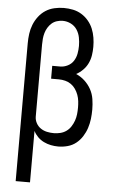

<svg xmlns="http://www.w3.org/2000/svg" viewBox="-62 -785 625 1041"><g transform="rotate(5 250.0 -264.0)"><path d="M64 215V-535Q64 -561 67.5 -587Q71 -613 80.5 -637Q90 -661 106 -682Q122 -703 143.5 -717Q165 -731 191 -737Q217 -743 243 -743Q268 -743 292.5 -738Q317 -733 338.5 -720Q360 -707 376.5 -687.5Q393 -668 402.5 -645Q412 -622 416 -597Q420 -572 420 -547Q420 -524 416.5 -501Q413 -478 403 -457Q393 -436 376.5 -419.5Q360 -403 340 -392Q366 -381 387 -361.5Q408 -342 421.5 -317.5Q435 -293 439.5 -264.5Q444 -236 444 -208Q444 -182 441 -156.5Q438 -131 430 -106.5Q422 -82 408 -60Q394 -38 374 -22Q354 -6 328.5 1Q303 8 277 8Q257 8 237 4Q217 0 198.5 -9Q180 -18 165.5 -32.5Q151 -47 142 -65V215ZM247 -62Q265 -62 283 -66.5Q301 -71 315.5 -81.5Q330 -92 340 -107.5Q350 -123 356 -140Q362 -157 364 -175Q366 -193 366 -212Q366 -229 364 -246.5Q362 -264 356 -280.5Q350 -297 340 -311.5Q330 -326 316 -336Q302 -346 284.5 -350.5Q267 -355 250 -355H207V-425H250Q271 -425 291 -435Q311 -445 322.5 -463Q334 -481 338 -502.5Q342 -524 342 -545Q342 -568 337.5 -591Q333 -614 320.5 -633Q308 -652 287 -662.5Q266 -673 243 -673Q227 -673 211 -668Q195 -663 183 -652.5Q171 -642 162.5 -628Q154 -614 149.5 -598.5Q145 -583 143.5 -567Q142 -551 142 -535V-143Q142 -125 151 -108Q160 -91 175.5 -80.5Q191 -70 209.5 -66Q228 -62 247 -62Z"/></g></svg>

Font: Iosevka Fuck
Style: Regular
Weight: 400
Monospace: yes
Designer: Belleve Invis
Foundry: Belleve Invis
Version: Version 28.0.7; ttfautohint (v1.8.3)